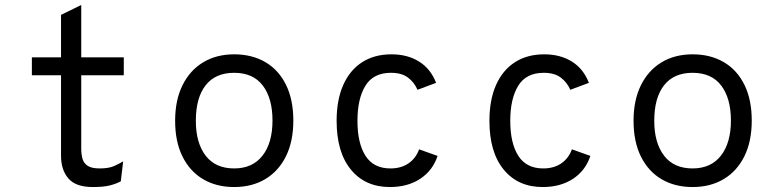

<svg xmlns="http://www.w3.org/2000/svg" viewBox="-20 -742 3120 774"><path d="M354.5 12Q285.5 12 255.8 -22.5Q226 -57 226 -114.5V-438.5H108.5V-511H226V-682L307.5 -722V-511H479V-438.5H307.5V-142.5Q307.5 -119 312.8 -101.2Q318 -83.5 334 -73.2Q350 -63 381.5 -63Q418 -63 439.5 -72.5Q461 -82 476.5 -91.5L467 -11Q447 -0.5 421.8 5.8Q396.5 12 354.5 12Z M924 12Q852.5 12 799 -19.5Q745.5 -51 715.8 -110.8Q686 -170.5 686 -255Q686 -338.5 715.8 -398.5Q745.5 -458.5 799 -490.8Q852.5 -523 924 -523Q996 -523 1049.8 -491.5Q1103.5 -460 1133 -400Q1162.5 -340 1162.5 -256Q1162.5 -172.5 1133 -112.5Q1103.5 -52.5 1049.8 -20.2Q996 12 924 12ZM924 -63Q998 -63 1038.2 -114.5Q1078.5 -166 1078.5 -256Q1078.5 -345.5 1039.5 -397Q1000.5 -448.5 924 -448.5Q848.5 -448.5 809 -398.2Q769.5 -348 769.5 -255Q769.5 -166 809 -114.5Q848.5 -63 924 -63Z M1551.5 12Q1452.5 12 1394.8 -58Q1337 -128 1337 -255Q1337 -339 1363.5 -399Q1390 -459 1439.5 -491Q1489 -523 1558 -523Q1622.5 -523 1669.2 -494Q1716 -465 1738 -408L1663 -380Q1650.5 -409.5 1625 -429Q1599.5 -448.5 1556 -448.5Q1485 -448.5 1453 -396.2Q1421 -344 1421 -255Q1421 -164.5 1453.5 -113.8Q1486 -63 1554 -63Q1597 -63 1626.8 -83.5Q1656.5 -104 1669.5 -140L1744 -113.5Q1724.5 -54.5 1674 -21.2Q1623.5 12 1551.5 12Z M2167.5 12Q2068.5 12 2010.8 -58Q1953 -128 1953 -255Q1953 -339 1979.5 -399Q2006 -459 2055.5 -491Q2105 -523 2174 -523Q2238.5 -523 2285.2 -494Q2332 -465 2354 -408L2279 -380Q2266.5 -409.5 2241 -429Q2215.5 -448.5 2172 -448.5Q2101 -448.5 2069 -396.2Q2037 -344 2037 -255Q2037 -164.5 2069.5 -113.8Q2102 -63 2170 -63Q2213 -63 2242.8 -83.5Q2272.5 -104 2285.5 -140L2360 -113.5Q2340.5 -54.5 2290 -21.2Q2239.5 12 2167.5 12Z M2772 12Q2700.5 12 2647 -19.5Q2593.5 -51 2563.8 -110.8Q2534 -170.5 2534 -255Q2534 -338.5 2563.8 -398.5Q2593.5 -458.5 2647 -490.8Q2700.5 -523 2772 -523Q2844 -523 2897.8 -491.5Q2951.5 -460 2981 -400Q3010.5 -340 3010.5 -256Q3010.5 -172.5 2981 -112.5Q2951.5 -52.5 2897.8 -20.2Q2844 12 2772 12ZM2772 -63Q2846 -63 2886.2 -114.5Q2926.5 -166 2926.5 -256Q2926.5 -345.5 2887.5 -397Q2848.5 -448.5 2772 -448.5Q2696.5 -448.5 2657 -398.2Q2617.5 -348 2617.5 -255Q2617.5 -166 2657 -114.5Q2696.5 -63 2772 -63Z"/></svg>

Font: Overpass Mono
Style: Regular
Weight: 400
Designer: Delve Withrington, Dave Bailey
Foundry: Delve Fonts LLC
Version: Version 4.000